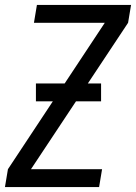

<svg xmlns="http://www.w3.org/2000/svg" viewBox="-24 -755 549 775"><path d="M-4 0 8 -72 399 -663H113L125 -735H505L493 -663L101 -72H388L376 0ZM121 -346V-418H384V-346Z"/></svg>

Font: Iosevka SS08
Style: Italic
Weight: 400
Italic angle: -10°
Monospace: yes
Designer: Belleve Invis
Foundry: Belleve Invis
Version: 2.1.0; ttfautohint (v1.8.2)